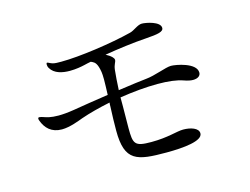

<svg xmlns="http://www.w3.org/2000/svg" viewBox="-87 -817 1174 902"><g transform="rotate(-15 500.0 -366.5)"><path d="M745 -447C719 -447 661 -422 616 -418C595 -416 541 -409 479 -400C481 -437 483 -472 486 -497C489 -523 499 -531 499 -542C499 -547 496 -552 491 -557C484 -564 474 -571 462 -577C527 -588 604 -598 665 -602C724 -606 752 -611 752 -630C752 -661 684 -674 664 -674C643 -674 621 -652 600 -647C502 -622 341 -599 253 -599C236 -599 223 -599 212 -602C201 -605 191 -612 187 -612C184 -612 183 -608 183 -604C183 -599 184 -593 188 -586C206 -555 245 -547 281 -547C310 -547 337 -552 354 -556C363 -558 374 -561 386 -563L393 -560C405 -554 416 -546 423 -503C424 -496 425 -484 425 -467C425 -447 424 -421 423 -392C357 -382 291 -372 251 -365C220 -360 195 -358 175 -358C137 -358 118 -365 109 -368C97 -372 91 -374 85 -374C82 -374 79 -373 79 -368C79 -366 79 -365 81 -359C95 -320 123 -291 174 -291C213 -291 260 -310 279 -317C319 -331 369 -344 422 -355C421 -348 421 -342 421 -336C419 -295 418 -253 418 -219C418 -69 477 -59 620 -59C704 -59 797 -68 797 -105C797 -131 759 -143 723 -143C691 -143 647 -125 564 -125C483 -125 477 -138 477 -216C477 -232 478 -274 478 -321V-365C542 -375 606 -381 663 -381C713 -381 756 -376 786 -365C803 -359 817 -356 829 -356C853 -356 866 -367 866 -382C866 -430 768 -447 745 -447Z"/></g></svg>

Font: Shippori Mincho OTF
Style: Regular
Weight: 400
Designer: FONTDASU
Foundry: FONTDASU / Google Inc. / but / Adobe
Version: Version 3.300;hotconv 1.0.109;makeotfexe 2.5.65596